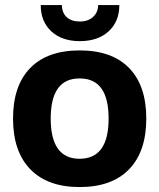

<svg xmlns="http://www.w3.org/2000/svg" viewBox="-20 -738 638 769"><path d="M299.8 -573.2Q228 -573.2 185.5 -612.5Q143.1 -651.9 143.1 -717.8H228Q228 -687 247.1 -669.4Q266.1 -651.9 299.8 -651.9Q333 -651.9 353 -670.4Q373 -689 373 -717.8H458Q458 -651.9 415 -612.5Q372.1 -573.2 299.8 -573.2ZM565.9 -263.2Q565.9 -131.3 497.1 -60.1Q428.2 11.2 298.8 11.2Q170.9 11.2 101.6 -59.8Q32.2 -130.9 32.2 -263.2Q32.2 -395 101.1 -465.6Q169.9 -536.1 298.8 -536.1Q428.2 -536.1 497.1 -465.6Q565.9 -395 565.9 -263.2ZM183.1 -263.2Q183.1 -102.1 298.8 -102.1Q415 -102.1 415 -263.2Q415 -424.3 298.8 -423.8Q183.1 -424.3 183.1 -263.2Z"/></svg>

Font: Sarala
Style: Bold
Weight: 700
Designer: Andres Torresi
Foundry: Huerta Tipografica
Version: Version 1.004;PS 001.003;hotconv 1.0.70;makeotf.lib2.5.58329